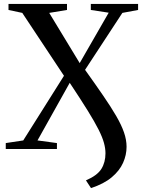

<svg xmlns="http://www.w3.org/2000/svg" viewBox="-20 -763 736 983"><path d="M446 200 420 160.5Q478 135.5 499 101.8Q520 68 520 21.5Q520 -3 512.2 -31.5Q504.5 -60 484.5 -99.8Q464.5 -139.5 428.5 -197.5Q392.5 -255.5 337 -339L172 -44L271.5 -30.5V0H9.5V-30.5L99 -44L307.5 -375L94 -697L23.5 -712V-743H323V-712L232 -697L388 -440L536.5 -698L445 -712V-743H687V-712L606.5 -697L415.5 -405.5Q468.5 -331.5 508.2 -273.5Q548 -215.5 574.8 -169.5Q601.5 -123.5 614.8 -85.2Q628 -47 628 -11.5Q628 30.5 610 70.8Q592 111 552.2 144.5Q512.5 178 446 200Z"/></svg>

Font: Merriweather 96pt Medium
Style: Regular
Weight: 500
Version: Version 2.100